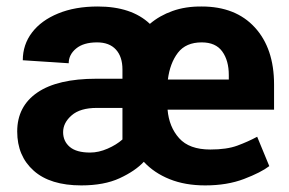

<svg xmlns="http://www.w3.org/2000/svg" viewBox="-20 -558 885 588"><path d="M608.4 9.8Q546.9 9.8 499.5 -9.3Q452.1 -28.3 420.4 -62.5Q394 -34.2 346.4 -12.2Q298.8 9.8 229 9.8Q133.8 9.8 83.3 -35.2Q32.7 -80.1 32.7 -155.3Q32.7 -232.4 94.5 -274.7Q156.2 -316.9 275.4 -316.9H355V-345.2Q355 -384.3 335 -406.2Q314.9 -428.2 277.3 -428.2Q235.8 -428.2 213.1 -409.4Q190.4 -390.6 190.4 -364.3L49.8 -373.5Q49.8 -421.4 78.1 -458.5Q106.4 -495.6 158.2 -516.8Q210 -538.1 279.3 -538.1Q382.8 -538.1 439 -484.9Q468.8 -510.3 508.5 -524.4Q548.3 -538.6 597.7 -538.1Q701.7 -538.1 760.5 -473.9Q819.3 -409.7 819.3 -299.3V-222.2H493.2Q497.6 -169.4 528.6 -134.8Q559.6 -100.1 624 -100.1Q674.8 -100.1 707 -112.1Q739.3 -124 767.6 -139.2L804.7 -49.3Q779.3 -29.8 727.5 -10Q675.8 9.8 608.4 9.8ZM597.7 -428.2Q549.3 -428.2 524.9 -396.5Q500.5 -364.7 494.1 -314.5H680.7V-328.1Q680.7 -372.6 660.6 -400.4Q640.6 -428.2 597.7 -428.2ZM255.9 -90.8Q282.2 -90.8 309.6 -102.8Q336.9 -114.7 355 -130.9V-227.5H276.4Q225.6 -227.5 199.5 -204.8Q173.3 -182.1 173.3 -153.3Q173.3 -125.5 193.6 -108.2Q213.9 -90.8 255.9 -90.8Z"/></svg>

Font: Vazirmatn UI
Style: Bold
Weight: 700
Designer: Saber Rastikerdar
Foundry: Saber Rastikerdar
Version: Version 33.003